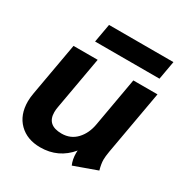

<svg xmlns="http://www.w3.org/2000/svg" viewBox="-156 -777 869 909"><g transform="rotate(30 278.0 -322.5)"><path d="M29 -150Q29 -170 34 -198L85 -485H217L166 -198Q163 -182 163 -168Q163 -97 243 -97Q292 -97 324 -131Q356 -165 365 -219L412 -485H544L482 -136Q477 -106 477 -90Q477 -67 486 -35L361 10Q349 -17 349 -52Q349 -62 350 -66Q287 10 188 10Q116 10 72.5 -33Q29 -76 29 -150ZM181 -655H533L515 -554H163Z"/></g></svg>

Font: Niramit
Style: Bold Italic
Weight: 700
Italic angle: -10°
Designer: Katatrad Aksorn Co.,Ltd.
Foundry: Cadson Demak Co.,Ltd.
Version: Version 1.001; ttfautohint (v1.6)